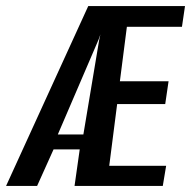

<svg xmlns="http://www.w3.org/2000/svg" viewBox="-52 -611 628 631"><path d="M-32 0 238 -591H556L546 -523H365L342 -344H502L491 -269H333L307 -66H494L483 0H193L210 -120H124L70 0ZM138 -169H222L274 -480L278 -498L272 -481Z"/></svg>

Font: Alumni Sans SemiBold
Style: Italic
Weight: 600
Italic angle: -8°
Version: Version 1.016